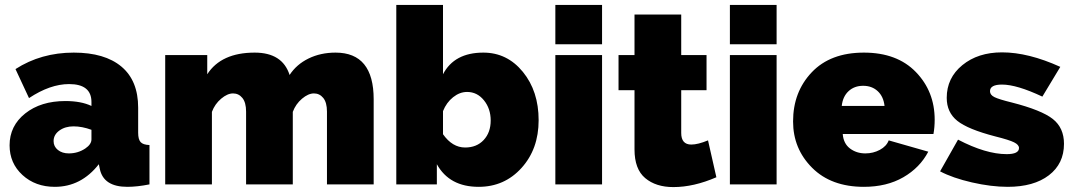

<svg xmlns="http://www.w3.org/2000/svg" viewBox="-20 -750 4364 781"><path d="M203 10Q124 10 71.5 -38Q19 -86 19 -159Q19 -238 82.5 -288.5Q146 -339 246 -339Q310 -339 352 -319V-335Q352 -408 261 -408Q184 -408 98 -351L43 -469Q147 -536 280 -536Q406 -536 474 -479Q542 -422 542 -312V-210Q542 -183 552 -172Q562 -161 588 -160V0Q538 10 498 10Q401 10 386 -63L382 -82Q310 10 203 10ZM260 -126Q297 -126 327 -146Q352 -163 352 -183V-222Q314 -236 279 -236Q245 -236 221.5 -219Q198 -202 198 -176Q198 -154 215.5 -140Q233 -126 260 -126Z M1500 -346V0H1310V-296Q1310 -333 1295 -351.5Q1280 -370 1257 -370Q1234 -370 1208.5 -348.5Q1183 -327 1171 -295V0H981V-296Q981 -333 966 -351.5Q951 -370 928 -370Q905 -370 879.5 -348.5Q854 -327 842 -295V0H652V-526H823V-448Q880 -536 1016 -536Q1129 -536 1158 -445Q1186 -488 1235 -512Q1284 -536 1345 -536Q1500 -536 1500 -346Z M1927 10Q1808 10 1757 -82V0H1592V-730H1782V-448Q1828 -536 1946 -536Q2043 -536 2107 -457.5Q2171 -379 2171 -261Q2171 -144 2101.5 -67Q2032 10 1927 10ZM1872 -150Q1919 -150 1947.5 -180.5Q1976 -211 1976 -260Q1976 -308 1948.5 -342Q1921 -376 1880 -376Q1850 -376 1823 -354.5Q1796 -333 1782 -298V-204Q1820 -150 1872 -150Z M2429 0H2239V-526H2429ZM2429 -570H2239V-730H2429Z M2860 -179 2894 -29Q2802 11 2719 11Q2648 11 2604.5 -25.5Q2561 -62 2561 -142V-383H2496V-526H2561V-691H2751V-526H2854V-383H2751V-209Q2751 -162 2792 -162Q2819 -162 2860 -179Z M3139 0H2949V-526H3139ZM3139 -570H2949V-730H3139Z M3494 10Q3361 10 3283.5 -67.5Q3206 -145 3206 -256Q3206 -376 3282 -456Q3358 -536 3494 -536Q3629 -536 3705.5 -457Q3782 -378 3782 -263Q3782 -232 3777 -205H3408Q3411 -166 3437.5 -146Q3464 -126 3500 -126Q3532 -126 3559 -140.5Q3586 -155 3595 -179L3756 -133Q3722 -68 3654.5 -29Q3587 10 3494 10ZM3404 -319H3578Q3574 -357 3550.5 -379Q3527 -401 3491 -401Q3455 -401 3431.5 -379Q3408 -357 3404 -319Z M4079 10Q4012 10 3933.5 -8Q3855 -26 3804 -53L3877 -182Q3990 -123 4075 -123Q4125 -123 4125 -148Q4125 -161 4105 -171Q4085 -181 4029 -195Q3917 -224 3874 -258.5Q3831 -293 3831 -352Q3831 -433 3894.5 -485Q3958 -537 4056 -537Q4163 -537 4293 -478L4220 -357Q4116 -406 4056 -406Q4007 -406 4007 -379Q4007 -364 4025 -355Q4043 -346 4096 -333Q4217 -302 4262.5 -266Q4308 -230 4308 -165Q4308 -84 4246.5 -37Q4185 10 4079 10Z"/></svg>

Font: Raleway
Style: Heavy
Weight: 900
Designer: Matt McInerney, Pablo Impallari, Rodrigo Fuenzalida
Foundry: Matt McInerney, Pablo Impallari, Rodrigo Fuenzalida
Version: Version 2.001